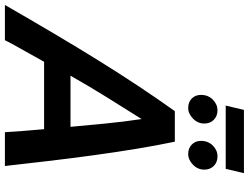

<svg xmlns="http://www.w3.org/2000/svg" viewBox="-176 -879 1015 783"><g transform="rotate(90 331.5 -487.5)"><path d="M-39.8 0Q22.2 -107.8 78.1 -202.2Q134 -296.8 186.4 -381.1Q238.8 -465.5 290 -542.8Q341.2 -620 393.2 -693H517.8Q533 -620.8 547 -535.6Q561 -450.5 573.4 -359.6Q585.8 -268.8 596.6 -177.1Q607.5 -85.5 617 0H479.2Q476.8 -41 473.5 -80.6Q470.2 -120.2 466.8 -159.8H192Q170.8 -120.8 147.9 -81Q125 -41.2 103.8 0ZM248.8 -267.5H457.2Q451 -334.8 443.9 -408.8Q436.8 -482.8 425.5 -557.5Q379.5 -484.8 335 -413Q290.5 -341.2 248.8 -267.5ZM370.5 -900.5 388.2 -974.8H646.2L628.5 -900.5ZM380.5 -747.5Q356.5 -747.5 341.8 -762Q327 -776.5 327 -799.8Q327 -828.8 346.2 -847.9Q365.5 -867 390.2 -867Q413.2 -867 428.5 -852Q443.8 -837 443.8 -813.2Q443.8 -786.5 423.6 -767Q403.5 -747.5 380.5 -747.5ZM567.8 -747.5Q544.8 -747.5 529.6 -762Q514.5 -776.5 514.5 -799.8Q514.5 -828.8 533.6 -847.9Q552.8 -867 577.5 -867Q601.5 -867 616.6 -852Q631.8 -837 631.8 -813.2Q631.8 -786.5 611.8 -767Q591.8 -747.5 567.8 -747.5Z"/></g></svg>

Font: Ubuntu Sans
Style: Italic
Weight: 400
Italic angle: -13.5°
Designer: Dalton Maag Ltd
Foundry: Dalton Maag Ltd
Version: Version 1.006